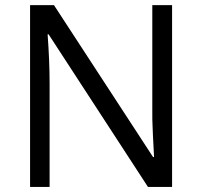

<svg xmlns="http://www.w3.org/2000/svg" viewBox="-20 -734 794 754"><path d="M655.8 0H561L170.9 -599.1H167Q174.8 -493.7 174.8 -405.8V0H98.1V-713.9H191.9L581.1 -117.2H585Q584 -130.4 580.6 -201.9Q577.1 -273.4 578.1 -304.2V-713.9H655.8Z"/></svg>

Font: f0_31487 
Style: Regular
Weight: 400
Foundry: Ascender Corporation
Version: Version 1.10